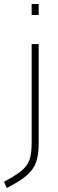

<svg xmlns="http://www.w3.org/2000/svg" viewBox="-79 -720 291 958"><path d="M79 -700H114V-645H79ZM-59 187Q2 154 29.5 131Q57 108 68 77.5Q79 47 79 -6V-500H114V-5Q114 53 101 89.5Q88 126 54.5 155Q21 184 -45 218Z"/></svg>

Font: Cairo ExtraLight
Style: Regular
Weight: 275
Designer: Mohamed Gaber, Accademia di Belle Arti di Urbino and others
Foundry: Kief Type Foundry, Accademia di Belle Arti di Urbino and others
Version: Version 3.011